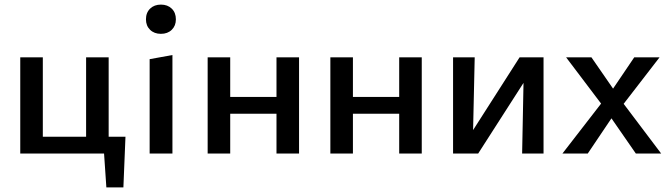

<svg xmlns="http://www.w3.org/2000/svg" viewBox="-20 -667 2905 834"><path d="M525 -73 516 147H442L432 0H68V-418H166V-73H354V-418H452V-73Z M630 -410 729 -428V0H630ZM614 -583Q614 -612 632 -629.5Q650 -647 679 -647Q708 -647 726 -629.5Q744 -612 744 -583Q744 -555 726 -537.5Q708 -520 679 -520Q650 -520 632 -537.5Q614 -555 614 -583Z M1279 -418V0H1181V-173H980V0H882V-418H980V-246H1181V-418Z M1812 -418V0H1714V-173H1513V0H1415V-418H1513V-246H1714V-418Z M2341 0H2248L2254 -307L2057 0H1948V-418H2042L2035 -102L2237 -418H2341Z M2591 -217 2439 -418H2549L2643 -282L2735 -418H2845L2689 -216L2852 0H2742L2636 -153L2533 0H2423Z"/></svg>

Font: Ysabeau Semibold
Style: Regular
Weight: 600
Designer: Christian Thalmann (Catharsis Fonts)
Version: Version 0.003